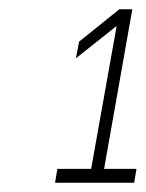

<svg xmlns="http://www.w3.org/2000/svg" viewBox="-20 -776 315 415"><path d="M275 -411 270 -381H99L104 -411H177L232 -719H231L144 -650L151 -686L238 -756H266L205 -411Z"/></svg>

Font: Be Vietnam Thin
Style: Italic
Weight: 250
Italic angle: -9°
Designer: Gabriel Lam
Foundry: TypeRant
Version: Version 3.000